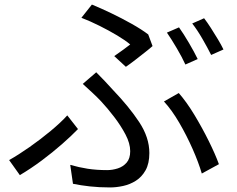

<svg xmlns="http://www.w3.org/2000/svg" viewBox="-20 -785 1040 842"><path d="M481 -539Q501 -553 520.5 -567Q540 -581 551 -590Q530 -608 494 -629.5Q458 -651 417 -671.5Q376 -692 337 -707L383 -765Q422 -749 468 -727Q514 -705 557.5 -680.5Q601 -656 630 -634L649 -583Q638 -573 617 -556.5Q596 -540 573.5 -522.5Q551 -505 532 -492ZM288 -62Q326 -51 364.5 -45Q403 -39 450 -39Q473 -39 496.5 -46.5Q520 -54 535.5 -72Q551 -90 551 -122Q551 -156 530.5 -195Q510 -234 480.5 -272.5Q451 -311 423 -341Q407 -358 385 -378.5Q363 -399 343 -417L402 -468Q421 -449 439.5 -429.5Q458 -410 475 -391Q546 -317 590.5 -249.5Q635 -182 635 -114Q635 -68 618.5 -38.5Q602 -9 576 7.5Q550 24 520 30.5Q490 37 463 37Q415 37 374.5 32.5Q334 28 300 21ZM865 -24Q851 -72 825 -131Q799 -190 766.5 -246Q734 -302 699 -340L764 -377Q799 -337 833 -280.5Q867 -224 895.5 -166.5Q924 -109 940 -65ZM322 -219Q293 -189 252 -153Q211 -117 163.5 -81.5Q116 -46 67 -17L20 -83Q61 -106 109.5 -140Q158 -174 202.5 -211Q247 -248 275 -279ZM765 -665Q785 -637 808.5 -597Q832 -557 847 -526L793 -502Q779 -533 755.5 -573Q732 -613 712 -642ZM875 -705Q889 -687 905 -662Q921 -637 936 -612Q951 -587 960 -568L906 -544Q890 -576 867.5 -615Q845 -654 823 -682Z"/></svg>

Font: Go Noto Current
Style: Regular
Weight: 400
Designer: Monotype Design Team
Foundry: Monotype Imaging Inc.
Version: Version 2.007; ttfautohint (v1.8) -l 8 -r 50 -G 200 -x 14 -D